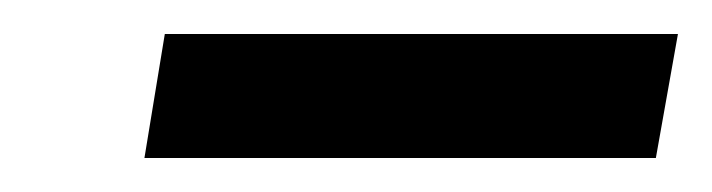

<svg xmlns="http://www.w3.org/2000/svg" viewBox="-20 -720 419 113"><path d="M65 -627 77 -700H379L366 -627Z"/></svg>

Font: Archivo SemiBold Medium
Style: Italic
Weight: 500
Italic angle: -10°
Version: Version 2.001